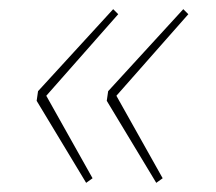

<svg xmlns="http://www.w3.org/2000/svg" viewBox="-20 -480 472 419"><path d="M227 -460 238 -449 81 -271 182 -91 168 -81 60 -260 63 -281ZM380 -460 391 -449 234 -271 335 -91 321 -81 213 -260 216 -281Z"/></svg>

Font: Bitter Pro Thin
Style: Italic
Weight: 250
Italic angle: -9°
Designer: Sol Matas, and Bitter project Authors
Foundry: Sol Matas
Version: Version 1.010